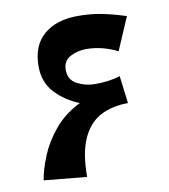

<svg xmlns="http://www.w3.org/2000/svg" viewBox="-75 -680 684 778"><g transform="rotate(-10 266.5 -290.5)"><path d="M221 34 45 17Q52 -26 74 -80Q96 -134 137.5 -184Q179 -234 244 -266Q184 -290 144.5 -333Q105 -376 105 -441Q105 -527 157 -571Q209 -615 296 -615Q349 -615 392.5 -606.5Q436 -598 493 -580L435 -445Q407 -460 373.5 -468.5Q340 -477 307 -477Q271 -477 241 -461Q211 -445 211 -408Q211 -367 245 -349Q279 -331 320 -331Q345 -331 369.5 -334Q394 -337 422 -345L436 -232Q370 -232 322 -206.5Q274 -181 247.5 -122.5Q221 -64 221 34Z"/></g></svg>

Font: Marhey SemiBold
Style: Regular
Weight: 600
Designer: Nur Syamsi & Bustanul Arifin
Foundry: Namelatype
Version: Version 1.000; ttfautohint (v1.8.4.7-5d5b)